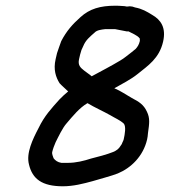

<svg xmlns="http://www.w3.org/2000/svg" viewBox="-20 -665 594 672"><path d="M286.2 -304C310.6 -289.1 341 -275.8 365.5 -262C381.7 -252 401 -244.3 413.6 -232C421.3 -222 417.4 -196.7 412.9 -177C412.2 -174.3 410.7 -170.7 408.3 -166C407.6 -162.7 405.3 -158.7 401.6 -154C396.1 -144.4 387.8 -137.9 375.7 -133C357 -125.2 318.3 -114.7 298.4 -110C274.3 -102.1 246.2 -95 217.9 -95H194.9C182 -96.9 173.5 -103.3 167.6 -111C166.6 -113.9 161.2 -126.7 162.5 -132C165.1 -143.3 170.1 -157.1 174.6 -167C184.4 -186.5 199.1 -217.7 212.8 -233C234.4 -258.2 257.8 -287.6 286.2 -304ZM468.6 -531C469.3 -531 469.4 -530.3 469.1 -529C469.7 -525.7 469.7 -523 469.3 -521C466.5 -508.9 461.3 -501 455 -494L440.3 -482C426.9 -472.1 415.8 -461.8 400.6 -453C367.7 -433.2 334.4 -416.3 300.9 -398C292.5 -405.6 284.7 -409.6 274.5 -418C261.8 -428 251.8 -436.6 256.7 -458L260.4 -474C262.3 -479.3 263.9 -484.7 265.1 -490C266.7 -494 268.7 -498.3 271.1 -503C279.9 -525.2 295.2 -536.7 311.2 -551C319.1 -559.7 334.6 -561.4 348 -563H383C396.6 -561 410.1 -557.1 424.1 -555H430.1C442.1 -548.2 460.2 -541.9 468.6 -531ZM380.2 -356C406.8 -371.4 437.7 -386.5 461.7 -406C497.9 -435.4 537.3 -460.3 550.8 -519C562.2 -568.3 542.7 -595.9 512.5 -613C493.5 -624.7 477.7 -634.2 452.5 -639L443.2 -642C437.5 -643.3 431.2 -643.3 424.2 -642C418.5 -643.3 413 -644 407.7 -644C399.8 -644.7 391.7 -645 383.4 -645C330.6 -645 293.6 -634.1 261.7 -605C234.2 -580.5 212.8 -556.8 194.3 -521C188.8 -506.7 184.5 -492.8 179.6 -479L174.7 -458C166.2 -421 175.5 -394.8 188.3 -374C195.6 -365.6 208.3 -355.1 218.6 -345C208 -336.3 197.8 -327 188.2 -317C159.8 -285.3 135.5 -259.5 115.1 -217C94.5 -177.8 70.8 -129 81.5 -89C93.4 -38.9 126.8 -13 200 -13C236.9 -13 272.1 -22.2 304.2 -31C328.2 -38.4 370.6 -49.2 392.4 -58C438.9 -77.3 481.3 -118.4 494.9 -177C496.4 -183.7 497.4 -191 497.9 -199C502.6 -232.6 505.6 -250.8 494.3 -274C483 -298.7 466.7 -308.9 441.3 -322C421.7 -333.1 402.8 -346.7 380.2 -356Z"/></svg>

Font: HoneyBee
Style: BdIt
Weight: 700
Foundry: Cannot Into Space Fonts
Version: Version 0.89